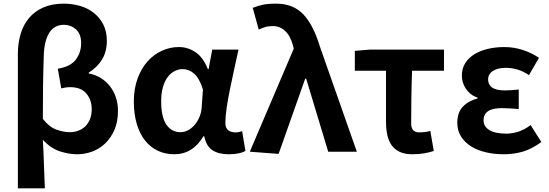

<svg xmlns="http://www.w3.org/2000/svg" viewBox="-20 -832 3012 1053"><path d="M78 -536Q78 -595 93 -645.5Q108 -696 139 -733Q170 -770 217.5 -791Q265 -812 330 -812Q375 -812 417.5 -800Q460 -788 493 -762.5Q526 -737 546 -698.5Q566 -660 566 -608Q566 -550 540.5 -507Q515 -464 467 -434V-429Q501 -423 530.5 -405.5Q560 -388 581.5 -361Q603 -334 615 -299.5Q627 -265 627 -224Q627 -164 607.5 -119.5Q588 -75 556.5 -45Q525 -15 485 -0.5Q445 14 404 14Q356 14 307 -2.5Q258 -19 215 -65Q219 4 221 69.5Q223 135 226 201H78ZM363 -107Q387 -107 409 -115Q431 -123 447.5 -139Q464 -155 473.5 -178.5Q483 -202 483 -234Q483 -284 453.5 -319Q424 -354 365 -354Q351 -354 339 -352Q327 -350 316 -347L297 -455Q368 -467 396.5 -506Q425 -545 425 -595Q425 -646 396.5 -671Q368 -696 331 -696Q277 -696 249.5 -651Q222 -606 220 -525Q217 -438 216 -353Q215 -268 215 -180Q249 -136 288.5 -121.5Q328 -107 363 -107Z M936 14Q886 14 845 -5.5Q804 -25 775 -62Q746 -99 730 -153Q714 -207 714 -275Q714 -345 734.5 -401Q755 -457 789 -495Q823 -533 867.5 -553.5Q912 -574 961 -574Q1010 -574 1052 -546Q1094 -518 1120 -453H1124L1144 -560H1288Q1277 -509 1264.5 -452.5Q1252 -396 1241 -342Q1230 -288 1223 -240Q1216 -192 1216 -158Q1216 -130 1231.5 -118Q1247 -106 1271 -106Q1290 -106 1308 -113L1326 -4Q1312 4 1289.5 9Q1267 14 1235 14Q1178 14 1144.5 -8.5Q1111 -31 1100 -85H1096Q1037 14 936 14ZM970 -107Q991 -107 1011 -117.5Q1031 -128 1047 -146.5Q1063 -165 1073.5 -189.5Q1084 -214 1086 -242L1093 -341Q1074 -402 1045.5 -427.5Q1017 -453 982 -453Q960 -453 938.5 -442.5Q917 -432 900.5 -410.5Q884 -389 874 -355.5Q864 -322 864 -277Q864 -190 892.5 -148.5Q921 -107 970 -107Z M1350 0 1591 -565 1587 -582Q1573 -635 1544 -662Q1515 -689 1477 -689Q1451 -689 1434 -683.5Q1417 -678 1399 -670L1366 -789Q1391 -799 1419 -805.5Q1447 -812 1494 -812Q1587 -812 1642.5 -754.5Q1698 -697 1735 -575L1937 0H1780L1659 -401H1654L1508 12Z M2242 14Q2201 14 2173.5 1.5Q2146 -11 2129 -34Q2112 -57 2104.5 -90Q2097 -123 2097 -164V-444H1926V-553L2008 -560H2415V-444H2240Q2237 -365 2236 -291Q2235 -217 2235 -157Q2235 -128 2247 -117Q2259 -106 2279 -106Q2294 -106 2308 -107.5Q2322 -109 2340 -114L2359 -4Q2335 4 2305.5 9Q2276 14 2242 14Z M2743 14Q2690 14 2643.5 3Q2597 -8 2562.5 -30Q2528 -52 2508 -84Q2488 -116 2488 -158Q2488 -215 2518.5 -247Q2549 -279 2599 -292V-297Q2577 -304 2561 -317Q2545 -330 2534.5 -346Q2524 -362 2518.5 -380Q2513 -398 2513 -416Q2513 -457 2532 -486.5Q2551 -516 2583.5 -535.5Q2616 -555 2658 -564.5Q2700 -574 2746 -574Q2797 -574 2845.5 -558.5Q2894 -543 2936 -515L2881 -420Q2823 -460 2753 -460Q2710 -460 2683.5 -443Q2657 -426 2657 -396Q2657 -367 2679.5 -351.5Q2702 -336 2749 -336Q2766 -336 2785.5 -337.5Q2805 -339 2825 -341V-234Q2801 -236 2777.5 -237.5Q2754 -239 2731 -239Q2632 -239 2632 -172Q2632 -138 2664 -118.5Q2696 -99 2758 -99Q2787 -99 2821.5 -109.5Q2856 -120 2890 -146L2949 -53Q2895 -14 2846 0Q2797 14 2743 14Z"/></svg>

Font: SpoqaHanSansJP-Bold
Style: Regular
Weight: 700
Designer: [Source Han Sans]
Ryoko NISHIZUKA  (kana & ideographs); Paul D. Hunt (Latin, Greek & Cyrillic); Wenlong ZHANG  (bopomofo
Foundry: Spoqa (http://bi.spoqa.com)
Version: Version 1.002.20150607